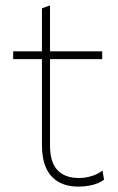

<svg xmlns="http://www.w3.org/2000/svg" viewBox="-20 -685 440 714"><path d="M273 9Q228 9 197.5 -8.5Q167 -26 151.5 -60.2Q136 -94.5 136 -145Q136 -197 136 -246.5Q136 -296 136 -340Q136 -384 136 -419.8Q136 -455.5 136 -480Q136 -526.5 136 -567.8Q136 -609 136 -654L166 -665Q166 -629.5 166 -600.8Q166 -572 166 -543.5Q166 -515 166 -480V-143Q166 -82.5 193.2 -52.8Q220.5 -23 275 -23Q296 -23 320 -30Q344 -37 361 -51L367 -17Q358.5 -10 344.2 -4Q330 2 311.8 5.5Q293.5 9 273 9ZM29 -465V-494H360V-465Q307.5 -465 253.8 -465Q200 -465 149 -465H141Z"/></svg>

Font: Commissioner Thin
Style: Regular
Weight: 100
Designer: Kostas Bartsokas
Foundry: Kostas Bartsokas
Version: Version 1.001;gftools[0.9.23]